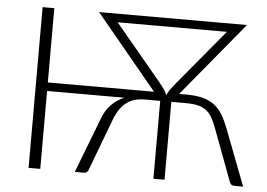

<svg xmlns="http://www.w3.org/2000/svg" viewBox="-50 -775 1171 842"><g transform="rotate(5 535.0 -354.0)"><path d="M402.5 -245.5Q416.5 -282 440.8 -306.2Q465 -330.5 496.5 -343H156V0H104.5V-707.5H156V-380.5H623.5L353 -707.5H392.5H394.5H1004L734 -380.5H766.5Q809 -380.5 838.8 -372.5Q868.5 -364.5 889.8 -348.2Q911 -332 926 -307Q941 -282 954 -248L1049 0H1009Q1002 0 997 -4Q992 -8 990 -13.5L904.5 -242Q894 -271 883 -290.2Q872 -309.5 856.5 -321.2Q841 -333 818.8 -338Q796.5 -343 763.5 -343H703V0H654V-343H586.5Q564 -343 544.5 -338Q525 -333 508.5 -321.2Q492 -309.5 478.2 -290Q464.5 -270.5 453.5 -242L367.5 -13.5Q365.5 -8 360.5 -4Q355.5 0 348.5 0H308ZM644 -423Q657 -406 665.8 -394.2Q674.5 -382.5 678.5 -369.5Q682.5 -382.5 691.2 -394.2Q700 -406 713.5 -423L919 -670H438Z"/></g></svg>

Font: Lato Light
Style: Regular
Weight: 300
Designer: Lukasz Dziedzic
Foundry: tyPoland Lukasz Dziedzic
Version: Version 2.007; 2014-02-27